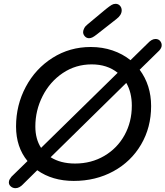

<svg xmlns="http://www.w3.org/2000/svg" viewBox="-20 -954 866 1005"><path d="M826 -712Q823 -697 807 -683L711 -589Q771 -508 771 -399Q771 -287 718.5 -197.5Q666 -108 573.5 -57.5Q481 -7 366 -7Q254 -7 175 -63L102 9Q82 31 61 31Q46 31 35 20.5Q24 10 27 -5Q28 -11 31 -16Q34 -21 40 -29L124 -111Q64 -184 64 -292Q64 -404 115 -499.5Q166 -595 255.5 -651.5Q345 -708 455 -708Q516 -708 569 -690Q622 -672 663 -639L753 -727Q774 -750 794 -750Q810 -750 819 -738.5Q828 -727 826 -712ZM195 -180 596 -573Q541 -617 460 -617Q376 -617 308.5 -571.5Q241 -526 203 -451Q165 -376 165 -292Q165 -226 195 -180ZM641 -520 245 -131Q297 -98 373 -98Q458 -98 526 -138Q594 -178 632 -247Q670 -316 670 -401Q670 -470 641 -520ZM415 -786Q415 -795 421 -806.5Q427 -818 439 -827L535 -907Q554 -922 564 -928Q574 -934 585 -934Q599 -934 608 -924Q617 -914 617 -900Q617 -875 589 -854L487 -774Q473 -763 464 -758.5Q455 -754 446 -754Q433 -754 424 -764Q415 -774 415 -786Z"/></svg>

Font: Mali Medium
Style: Italic
Weight: 500
Italic angle: -10°
Version: Version 1.000; ttfautohint (v1.6)